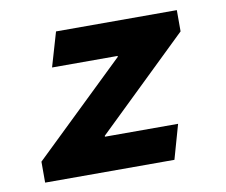

<svg xmlns="http://www.w3.org/2000/svg" viewBox="-60 -550 734 623"><g transform="rotate(-10 307.0 -238.5)"><path d="M467 0H41V-69L344 -361V-364H128L161 -477H559V-407L258 -116V-113H499Z"/></g></svg>

Font: Intel One Mono
Style: Bold Italic
Weight: 700
Italic angle: -16°
Monospace: yes
Designer: Fred Shallcrass
Foundry: Frere-Jones Type LLC
Version: Version 1.400;hotconv 1.1.0;makeotfexe 2.6.0;FJTRelease1.4